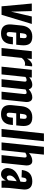

<svg xmlns="http://www.w3.org/2000/svg" viewBox="1384 -2234 859 3668"><g transform="rotate(90 1814.0 -400.5)"><path d="M101.1 0 47.9 -578.1H191.9L203.1 -181.2L295.4 -578.1H438L263.2 0Z M619.6 9.8Q522 9.8 480 -43.5Q446.3 -86.4 446.8 -159.7Q446.8 -177.7 448.7 -197.3L467.8 -380.4Q478.5 -481.4 532 -534.4Q585.4 -587.4 681.6 -587.4Q780.3 -587.4 817.9 -533.7Q846.7 -492.2 846.7 -419.9Q846.7 -398.4 844.2 -373.5L834.5 -280.8H604.5L594.7 -187.5Q592.8 -164.1 592.8 -145.5Q593.3 -143.1 593.3 -141.1Q593.3 -121.1 602.3 -109.4Q611.3 -97.7 630.4 -97.7Q654.3 -97.7 666.7 -114.3Q679.2 -130.9 682.6 -164.6L688.5 -216.8H827.6L822.8 -171.9Q813.5 -84 761.2 -37.1Q709 9.8 619.6 9.8ZM612.3 -352.5H702.6L708.5 -409.2Q709.5 -420.9 709.5 -430.2Q709.5 -452.1 703.6 -463.9Q694.8 -480.5 670.2 -480.7Q645.5 -481 633.5 -461.9Q621.6 -442.9 616.7 -395Z M897.9 0 958.5 -578.1H1106.9L1097.7 -486.3Q1161.6 -585.4 1227.1 -585.4Q1235.8 -585.4 1248.5 -582.5L1233.4 -443.4Q1216.3 -449.2 1198.7 -449.2H1196.3Q1164.6 -448.2 1138.7 -433.1Q1112.8 -418 1086.9 -385.3L1046.4 0Z M1253.9 0 1314.5 -578.1H1462.4L1457.5 -528.8Q1527.3 -587.4 1603 -587.4Q1670.4 -587.4 1686.5 -519.5Q1760.3 -587.4 1841.8 -587.4Q1892.1 -587.4 1913.1 -550.8Q1929.7 -522 1929.7 -481.9Q1929.7 -470.7 1928.2 -458.5L1879.9 0H1731.9L1777.3 -430.7Q1777.8 -437.5 1777.8 -443.4Q1777.8 -459 1773.4 -467.8Q1767.1 -479.5 1746.6 -479Q1722.7 -479 1689 -457.5Q1689 -457 1688.5 -454.6V-452.1L1640.6 0H1493.7L1538.6 -430.7Q1539.6 -438 1539.6 -444.3Q1540 -458.5 1535.2 -467.3Q1528.8 -479 1508.8 -479Q1507.8 -479 1507.3 -479Q1484.4 -479 1450.2 -457L1401.9 0Z M2160.6 9.8Q2063 9.8 2021 -43.5Q1987.3 -86.4 1987.8 -159.7Q1987.8 -177.7 1989.7 -197.3L2008.8 -380.4Q2019.5 -481.4 2073 -534.4Q2126.5 -587.4 2222.7 -587.4Q2321.3 -587.4 2358.9 -533.7Q2387.7 -492.2 2387.7 -419.9Q2387.7 -398.4 2385.3 -373.5L2375.5 -280.8H2145.5L2135.7 -187.5Q2133.8 -164.1 2133.8 -145.5Q2134.3 -143.1 2134.3 -141.1Q2134.3 -121.1 2143.3 -109.4Q2152.3 -97.7 2171.4 -97.7Q2195.3 -97.7 2207.8 -114.3Q2220.2 -130.9 2223.6 -164.6L2229.5 -216.8H2368.7L2363.8 -171.9Q2354.5 -84 2302.2 -37.1Q2250 9.8 2160.6 9.8ZM2153.3 -352.5H2243.7L2249.5 -409.2Q2250.5 -420.9 2250.5 -430.2Q2250.5 -452.1 2244.6 -463.9Q2235.8 -480.5 2211.2 -480.7Q2186.5 -481 2174.6 -461.9Q2162.6 -442.9 2157.7 -395Z M2444.8 0 2529.8 -809.6H2678.2L2593.3 0Z M2701.2 0 2786.1 -809.6H2934.6L2904.8 -524.4Q2977.1 -587.4 3054.2 -587.4Q3104 -587.4 3125 -550.8Q3141.6 -522 3141.6 -481.9Q3141.6 -470.7 3140.1 -458.5L3092.3 0H2943.8L2988.8 -430.7Q2989.7 -438.5 2989.7 -445.3Q2989.7 -460 2985.4 -467.8Q2979 -479.5 2958.5 -479Q2935.1 -479 2897.5 -454.1L2849.6 0Z M3305.7 9.8Q3267.1 9.3 3238.8 -11.7Q3211.4 -32.7 3199.7 -64Q3190.9 -87.9 3190.4 -114.3Q3190.4 -122.1 3191.4 -129.9Q3193.8 -152.3 3200.2 -172.6Q3206.5 -192.9 3214.6 -209Q3222.7 -225.1 3235.8 -240.2Q3249 -255.4 3260.3 -266.1Q3271.5 -276.9 3289.8 -288.3Q3308.1 -299.8 3320.3 -306.6Q3332.5 -313.5 3353.5 -322.8Q3374.5 -332 3386 -336.4Q3397.5 -340.8 3419.4 -348.9Q3441.4 -356.9 3450.2 -360.4L3455.6 -412.6Q3457 -424.8 3457 -434.6Q3456.5 -451.2 3452.6 -460.9Q3445.8 -476.6 3422.4 -477.1Q3382.3 -477.1 3375 -421.4L3368.2 -382.3L3228 -387.7Q3228.5 -390.1 3229.7 -398.7Q3231 -407.2 3231 -407.7Q3247.1 -500.5 3301 -543.9Q3355 -587.4 3446.8 -587.4Q3532.7 -587.4 3570.8 -540.5Q3601.6 -502.4 3601.1 -441.4Q3601.1 -427.2 3599.6 -411.6L3571.3 -145Q3566.4 -95.7 3566.4 -40.5Q3566.4 -20.5 3566.9 0H3433.6Q3428.2 -63 3428.2 -83.5Q3412.6 -43.9 3381.1 -17.1Q3349.6 9.8 3305.7 9.8ZM3372.6 -99.1Q3386.2 -99.1 3401.1 -109.1Q3416 -119.1 3426.3 -131.3L3442.9 -289.6Q3399.9 -268.1 3368.9 -234.4Q3337.9 -200.7 3333.5 -164.1Q3333 -157.7 3333 -151.9Q3333.5 -130.9 3341.3 -116.7Q3352.1 -99.1 3372.6 -99.1Z"/></g></svg>

Font: Oswald
Style: Demi-Bold
Weight: 600
Designer: Vernon Adams
Foundry: Vernon Adams
Version: 3.0; ttfautohint (v0.94.23-7a4d-dirty) -l 8 -r 50 -G 200 -x 